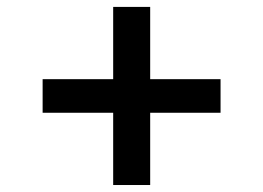

<svg xmlns="http://www.w3.org/2000/svg" viewBox="-20 -636 754 550"><path d="M102.1 -313V-409.2H304.2V-616.2H410.2V-409.2H611.8V-313H410.2V-106H304.2V-313Z"/></svg>

Font: Poppins Medium
Style: Regular
Weight: 500
Designer: Ninad Kale (Devanagari), Jonny Pinhorn (Latin)
Foundry: Indian Type Foundry
Version: 4.004